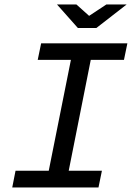

<svg xmlns="http://www.w3.org/2000/svg" viewBox="-20 -830 590 850"><path d="M293.9 -564.9H147L162.1 -638.2H543.9L528.8 -564.9H381.8L284.2 -74.2H431.2L416 0H34.2L48.8 -74.2H195.8ZM232.4 -810.1H318.4L374.5 -759.8L450.7 -810.1H540.5L406.7 -706.1H324.7ZM-0.5 -638.2Z"/></svg>

Font: Code New Roman
Style: Italic
Weight: 400
Italic angle: -11°
Monospace: yes
Designer: Sam Radian
Foundry: Code New Roman
Version: Version 1.508 October 19, 2014